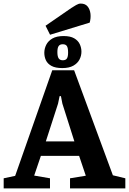

<svg xmlns="http://www.w3.org/2000/svg" viewBox="-29 -1045 715 1065"><path d="M-8.6 0V-56L55.1 -69.5L260.8 -655.1H382.2L597.1 -72.7L666.2 -56V0H359.4V-56L446.9 -70.3L409.9 -180.3H197.7L160.6 -71.1L248.3 -56V0ZM225.2 -260.5H383.6L317 -470.2L309 -511.8H301.6L293 -470.2ZM316.6 -667.4Q278.8 -667.4 256.9 -679.2Q235.1 -691 225.9 -710.3Q216.8 -729.6 216.8 -752.1Q216.8 -774.9 227.4 -796.4Q238.1 -817.9 261.7 -831.5Q285.4 -845.1 323.9 -845.1Q360.9 -845.1 382.5 -832.6Q404 -820.1 413.4 -800.1Q422.7 -780.1 422.7 -758.4Q422.7 -735.4 411.9 -714.6Q401 -693.8 377.7 -680.6Q354.3 -667.4 316.6 -667.4ZM319.2 -710.7Q335.7 -710.7 342.2 -720.8Q348.7 -730.9 348.7 -753.6Q348.7 -778.8 342.2 -789.2Q335.7 -799.6 319.2 -799.6Q303.4 -799.6 296.4 -789.6Q289.3 -779.6 289.3 -756.1Q289.3 -731.9 296.4 -721.3Q303.4 -710.7 319.2 -710.7ZM248.7 -852.3 223.7 -902.2 366.7 -1000.8Q379.7 -1009.2 393.5 -1017.2Q407.3 -1025.2 418.3 -1025.2Q444 -1025.2 457 -1009.1Q470 -993.1 472.8 -968.7Q475.5 -944.3 468.5 -919.5Z"/></svg>

Font: Faustina Light
Style: Regular
Weight: 300
Designer: Alfonso Garcia
Foundry: http://www.omnibus-type.com
Version: Version 1.200